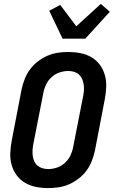

<svg xmlns="http://www.w3.org/2000/svg" viewBox="-20 -947 590 979"><path d="M225 12Q193 12 163 6Q133 0 107.5 -15Q82 -30 64.5 -54Q47 -78 39 -107Q31 -136 32.5 -168Q34 -200 40 -231L90 -491Q96 -518 106 -544Q116 -570 133 -593Q150 -616 173.5 -634Q197 -652 222.5 -663Q248 -674 274.5 -678Q301 -682 328 -682Q360 -682 390.5 -676Q421 -670 446.5 -655Q472 -640 489.5 -616Q507 -592 515 -563Q523 -534 521.5 -502Q520 -470 514 -439L464 -179Q458 -152 448 -126Q438 -100 421 -77Q404 -54 380.5 -36Q357 -18 331.5 -7Q306 4 279 8Q252 12 225 12ZM227 -85Q248 -85 270.5 -92.5Q293 -100 311 -116.5Q329 -133 339 -154Q349 -175 353 -197L404 -457Q407 -472 408 -487.5Q409 -503 406.5 -518Q404 -533 398 -546Q392 -559 381.5 -568Q371 -577 357 -581Q343 -585 327 -585Q306 -585 283.5 -577.5Q261 -570 243 -553.5Q225 -537 215 -516Q205 -495 201 -473L150 -213Q147 -198 146 -182.5Q145 -167 147 -152Q149 -137 155 -124Q161 -111 172 -102Q183 -93 197 -89Q211 -85 227 -85ZM299 -750 231 -892 287 -922 369 -813 494 -927 540 -887 415 -750Z"/></svg>

Font: Lode
Style: Bold Italic
Weight: 700
Italic angle: -11°
Monospace: yes
Designer: Belleve Invis
Foundry: Belleve Invis
Version: Version 29.2.0; ttfautohint (v1.8.3)